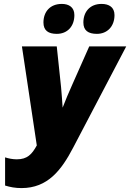

<svg xmlns="http://www.w3.org/2000/svg" viewBox="-20 -951 665 981"><path d="M475 -778C528 -778 565 -816 565 -874C565 -914 537 -931 499 -931C439 -931 406 -890 406 -836C406 -795 431 -778 475 -778ZM270 -778C324 -778 360 -816 360 -874C360 -914 332 -931 296 -931C235 -931 202 -890 202 -836C202 -795 227 -778 270 -778ZM90 10C224 10 294 -82 354 -197L625 -714H436L349 -518C331 -477 313 -436 300 -401C298 -426 295 -480 292 -506L270 -714H92L168 -208C143 -162 119 -137 66 -137C45 -137 24 -141 6 -147V-3C32 5 58 10 90 10Z"/></svg>

Font: Noto Sans Condensed Black
Style: Italic
Weight: 900
Width: 3
Italic angle: -12°
Designer: Monotype Design Team
Foundry: Monotype Imaging Inc.
Version: Version 2.013